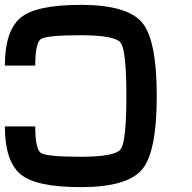

<svg xmlns="http://www.w3.org/2000/svg" viewBox="-20 -645 790 790"><path d="M625 -250Q625 -15.6 562.5 54.7Q500 125 312.5 125Q125 125 62.5 70.3Q0 15.6 0 -125H125Q125 -31.2 148.4 -15.6Q171.9 0 312.5 0Q453.1 0 476.6 -31.2Q500 -62.5 500 -250Q500 -437.5 476.6 -468.8Q453.1 -500 312.5 -500Q171.9 -500 148.4 -484.4Q125 -468.8 125 -375H0Q0 -515.6 62.5 -570.3Q125 -625 312.5 -625Q500 -625 562.5 -554.7Q625 -484.4 625 -250Z"/></svg>

Font: CraftyPE
Style: Regular
Weight: 400
Designer: Erek Butcher
Foundry: Haunted Coop
Version: Version 0.018;April 4, 2024;FontCreator 15.0.0.2962 64-bit